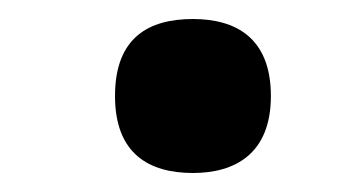

<svg xmlns="http://www.w3.org/2000/svg" viewBox="-20 -174 366 202"><path d="M183 8C227 8 265 -12 265 -73C265 -135 227 -154 183 -154C137 -154 101 -135 101 -73C101 -12 137 8 183 8Z"/></svg>

Font: Noto Serif Bengali SemiCondensed Black
Style: Regular
Weight: 900
Width: 4
Designer: Juan Bruce, Universal Thirst, Indian Type Foundry and the Monotype Design Team.
Foundry: Monotype Imaging Inc.
Version: Version 2.003